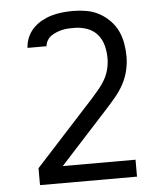

<svg xmlns="http://www.w3.org/2000/svg" viewBox="-53 -574 706 836"><g transform="rotate(-5 300.0 -156.5)"><path d="M88 215V141L345 -140Q361 -158 377 -177Q393 -196 405 -217Q417 -238 423 -262Q429 -286 429 -310Q429 -338 422 -365.5Q415 -393 397 -414Q379 -435 352 -444.5Q325 -454 297 -454Q284 -454 270.5 -453.5Q257 -453 244 -450Q231 -447 218.5 -442Q206 -437 195 -429.5Q184 -422 177 -410Q170 -398 169 -385H86Q87 -409 96.5 -431Q106 -453 122.5 -470Q139 -487 160 -498.5Q181 -510 203.5 -516.5Q226 -523 250 -525.5Q274 -528 297 -528Q326 -528 355 -523Q384 -518 409.5 -504.5Q435 -491 456 -470Q477 -449 489.5 -423Q502 -397 507 -368Q512 -339 512 -310Q512 -279 504.5 -248Q497 -217 482 -189.5Q467 -162 447 -138Q427 -114 406 -91L194 141H512V215Z"/></g></svg>

Font: Iosevka Extended
Style: Regular
Weight: 400
Width: 7
Monospace: yes
Designer: Belleve Invis
Foundry: Belleve Invis
Version: Version 32.5.0; ttfautohint (v1.8.4)